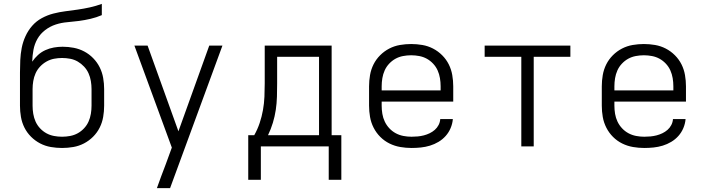

<svg xmlns="http://www.w3.org/2000/svg" viewBox="-20 -755 3640 990"><path d="M300 8Q271 8 242 3Q213 -2 187 -15.5Q161 -29 140 -50Q119 -71 106 -97Q93 -123 88 -152Q83 -181 83 -210V-296Q83 -317 83 -338Q83 -359 83 -381Q83 -413 84.5 -445Q86 -477 92 -508Q98 -539 111.5 -568.5Q125 -598 146 -622Q167 -646 195.5 -661.5Q224 -677 255 -685Q286 -693 317.5 -697Q349 -701 380.5 -705.5Q412 -710 443.5 -717Q475 -724 505 -735V-677Q477 -665 447 -658Q417 -651 387 -647Q357 -643 326.5 -640.5Q296 -638 267 -628.5Q238 -619 213 -600Q188 -581 173 -554.5Q158 -528 152.5 -498Q147 -468 146 -437Q159 -456 176 -471.5Q193 -487 214 -496.5Q235 -506 257.5 -510Q280 -514 303 -514Q332 -514 360.5 -508.5Q389 -503 414.5 -489.5Q440 -476 460.5 -455Q481 -434 494 -408Q507 -382 512 -353Q517 -324 517 -296V-210Q517 -181 512 -152Q507 -123 494 -97Q481 -71 460 -50Q439 -29 413 -15.5Q387 -2 358 3Q329 8 300 8ZM300 -50Q321 -50 342 -54Q363 -58 381 -68Q399 -78 413.5 -93.5Q428 -109 436.5 -128Q445 -147 448.5 -168Q452 -189 452 -210V-296Q452 -316 448.5 -337Q445 -358 436.5 -377Q428 -396 413.5 -411.5Q399 -427 381 -437.5Q363 -448 342 -452Q321 -456 300 -456Q279 -456 258.5 -452Q238 -448 219.5 -437.5Q201 -427 186.5 -411.5Q172 -396 163.5 -377Q155 -358 151.5 -337Q148 -316 148 -296V-210Q148 -189 151.5 -168Q155 -147 163.5 -128Q172 -109 186.5 -93.5Q201 -78 219 -68Q237 -58 258 -54Q279 -50 300 -50Z M789 215Q800 184 811.5 153Q823 122 835 91L866 6L673 -520H741L900 -78L1059 -520H1127L857 215Z M1260 172V-58H1291Q1308 -88 1319 -121Q1330 -154 1336 -188Q1342 -222 1343.5 -256.5Q1345 -291 1345 -325V-520H1690V-58H1740V172H1675V0H1325V172ZM1362 -58H1625V-462H1409V-325Q1409 -291 1408 -256.5Q1407 -222 1402 -188.5Q1397 -155 1387 -122Q1377 -89 1362 -58Z M2102 8Q2073 8 2044 3Q2015 -2 1988.5 -15Q1962 -28 1941 -49Q1920 -70 1906.5 -96.5Q1893 -123 1888 -152Q1883 -181 1883 -210V-310Q1883 -339 1888 -368Q1893 -397 1906 -423Q1919 -449 1940 -470Q1961 -491 1987 -504.5Q2013 -518 2042 -523Q2071 -528 2100 -528Q2129 -528 2158 -523Q2187 -518 2213 -504.5Q2239 -491 2260 -470Q2281 -449 2294 -423Q2307 -397 2312 -368Q2317 -339 2317 -310V-231H1948V-210Q1948 -189 1951.5 -168Q1955 -147 1964 -128Q1973 -109 1987.5 -93.5Q2002 -78 2020.5 -68Q2039 -58 2060 -54Q2081 -50 2102 -50Q2118 -50 2134 -51.5Q2150 -53 2165.5 -57Q2181 -61 2195.5 -68Q2210 -75 2222 -85.5Q2234 -96 2241.5 -110.5Q2249 -125 2250 -141H2315Q2313 -117 2303.5 -94.5Q2294 -72 2278 -54Q2262 -36 2241 -23.5Q2220 -11 2197 -4Q2174 3 2150 5.5Q2126 8 2102 8ZM1948 -289H2252V-310Q2252 -331 2248.5 -352Q2245 -373 2236.5 -392Q2228 -411 2213.5 -426.5Q2199 -442 2181 -452Q2163 -462 2142 -466Q2121 -470 2100 -470Q2079 -470 2058 -466Q2037 -462 2019 -452Q2001 -442 1986.5 -426.5Q1972 -411 1963.5 -392Q1955 -373 1951.5 -352Q1948 -331 1948 -310Z M2668 0V-462H2479V-520H2921V-462H2732V0Z M3302 8Q3273 8 3244 3Q3215 -2 3188.5 -15Q3162 -28 3141 -49Q3120 -70 3106.5 -96.5Q3093 -123 3088 -152Q3083 -181 3083 -210V-310Q3083 -339 3088 -368Q3093 -397 3106 -423Q3119 -449 3140 -470Q3161 -491 3187 -504.5Q3213 -518 3242 -523Q3271 -528 3300 -528Q3329 -528 3358 -523Q3387 -518 3413 -504.5Q3439 -491 3460 -470Q3481 -449 3494 -423Q3507 -397 3512 -368Q3517 -339 3517 -310V-231H3148V-210Q3148 -189 3151.5 -168Q3155 -147 3164 -128Q3173 -109 3187.5 -93.5Q3202 -78 3220.5 -68Q3239 -58 3260 -54Q3281 -50 3302 -50Q3318 -50 3334 -51.5Q3350 -53 3365.5 -57Q3381 -61 3395.5 -68Q3410 -75 3422 -85.5Q3434 -96 3441.5 -110.5Q3449 -125 3450 -141H3515Q3513 -117 3503.5 -94.5Q3494 -72 3478 -54Q3462 -36 3441 -23.5Q3420 -11 3397 -4Q3374 3 3350 5.5Q3326 8 3302 8ZM3148 -289H3452V-310Q3452 -331 3448.5 -352Q3445 -373 3436.5 -392Q3428 -411 3413.5 -426.5Q3399 -442 3381 -452Q3363 -462 3342 -466Q3321 -470 3300 -470Q3279 -470 3258 -466Q3237 -462 3219 -452Q3201 -442 3186.5 -426.5Q3172 -411 3163.5 -392Q3155 -373 3151.5 -352Q3148 -331 3148 -310Z"/></svg>

Font: Iosevka Custom Light Extended
Style: Regular
Weight: 300
Width: 7
Monospace: yes
Designer: Belleve Invis
Foundry: Belleve Invis
Version: Version 11.2.4; ttfautohint (v1.8.4)